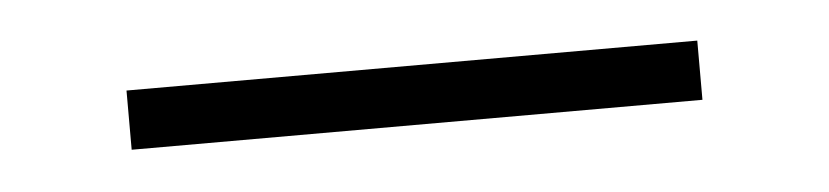

<svg xmlns="http://www.w3.org/2000/svg" viewBox="-22 -356 544 126"><g transform="rotate(-5 249.5 -293.5)"><path d="M62 -274V-313H438V-274Z"/></g></svg>

Font: DM Sans 12pt ExtraLight
Style: Regular
Weight: 250
Version: Version 4.004;gftools[0.9.30]